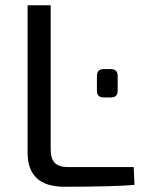

<svg xmlns="http://www.w3.org/2000/svg" viewBox="-20 -710 554 731"><path d="M173 -690V-140Q173 -106 188.5 -90Q204 -74 239 -74H489L492 -6Q406 1 225 1Q85 1 85 -129V-690ZM402 -339H375Q349 -339 349 -364V-421Q349 -447 375 -447H402Q428 -447 428 -421V-364Q428 -339 402 -339Z"/></svg>

Font: Exo 2
Style: Regular
Weight: 400
Designer: Natanael Gama
Version: Version 1.001;PS 001.001;hotconv 1.0.70;makeotf.lib2.5.58329